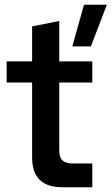

<svg xmlns="http://www.w3.org/2000/svg" viewBox="-20 -787 469 807"><path d="M284 -592 333 -767H429L362 -592ZM241 0Q178 0 146.5 -31.5Q115 -63 115 -125V-440H8V-529H115V-676L229 -699V-529H368V-440H229V-155Q229 -126 242.5 -113Q256 -100 284 -100H368V0Z"/></svg>

Font: Mona Sans Expanded Medium
Style: Regular
Weight: 500
Width: 7
Designer: Deni Anggara
Foundry: GitHub
Version: Version 2.000